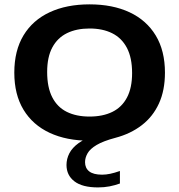

<svg xmlns="http://www.w3.org/2000/svg" viewBox="-20 -622 802 859"><path d="M418.5 216.5Q348 216.5 312.8 189.2Q277.5 162 277.5 116Q277.5 89 290.2 64Q303 39 332 18Q361 -3 410.5 -18.5L404 7.5H380.5Q277.5 7.5 202 -27.8Q126.5 -63 85.2 -131Q44 -199 44 -297Q44 -395.5 85.2 -463.8Q126.5 -532 202.2 -567.2Q278 -602.5 380.5 -602.5Q484 -602.5 559.8 -567Q635.5 -531.5 676.8 -463.2Q718 -395 718 -297Q718 -217.5 691 -158.8Q664 -100 614.2 -61.8Q564.5 -23.5 496.5 -5.5Q442 9 412.5 26.5Q383 44 371.8 63.8Q360.5 83.5 360.5 103.5Q360.5 130 379.2 144.8Q398 159.5 437 159.5Q454 159.5 473 155.5Q492 151.5 516.5 143V199Q494.5 207 470.2 211.8Q446 216.5 418.5 216.5ZM380.5 -100.5Q440 -100.5 482.8 -121.5Q525.5 -142.5 548.2 -185.8Q571 -229 571 -295Q571 -363.5 547.8 -407.8Q524.5 -452 482 -473.2Q439.5 -494.5 380.5 -494.5Q322.5 -494.5 280 -473.8Q237.5 -453 214.2 -410Q191 -367 191 -300Q191 -231 213.8 -186.8Q236.5 -142.5 279 -121.5Q321.5 -100.5 380.5 -100.5Z"/></svg>

Font: Encode Sans SC Expanded SemiBold
Style: Regular
Weight: 600
Width: 7
Designer: Multiple Designers
Foundry: Impallari Type
Version: Version 3.002